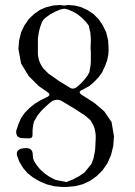

<svg xmlns="http://www.w3.org/2000/svg" viewBox="-20 -776 540 769"><path d="M82 -182.6Q111.3 -184.6 111.3 -155.3L112.3 -142.6L116.2 -131.8L127 -114.3L140.6 -97.7L158.2 -82L178.7 -67.4L202.1 -55.7L246.1 -46.9L272.5 -57.6L296.9 -70.3L318.4 -85L346.7 -120.1L350.6 -130.9L354.5 -141.6L359.4 -166L361.3 -179.7L363.3 -220.7V-235.4L361.3 -250L358.4 -262.7L353.5 -275.4L342.8 -293.9L320.3 -313.5L278.3 -340.8L229.5 -370.1Q205.1 -384.8 180.7 -365.2L161.1 -347.7L144.5 -331.1L130.9 -314.5L116.2 -289.1L113.3 -277.3L111.3 -264.6L110.4 -252V-237.3Q111.3 -221.7 95.7 -221.7L72.3 -222.7Q43 -221.7 44.9 -252L53.7 -278.3L64.5 -303.7L80.1 -325.2L98.6 -343.8L119.1 -360.4L141.6 -374L167 -386.7Q187.5 -395.5 169.9 -407.2L134.8 -431.6L94.7 -471.7L64.5 -521.5L53.7 -580.1L56.6 -614.3L64.5 -646.5L78.1 -674.8L95.7 -700.2L116.2 -719.7L139.6 -736.3L165 -747.1L192.4 -753.9L219.7 -755.9L237.3 -753.9L252.9 -755.9L279.3 -753.9L305.7 -747.1L331.1 -735.4L354.5 -719.7L375 -699.2L391.6 -674.8L405.3 -646.5L413.1 -614.3L415 -580.1L414.1 -558.6L409.2 -534.2L400.4 -510.7L389.6 -487.3L375 -466.8L357.4 -448.2L337.9 -431.6L311.5 -417Q288.1 -408.2 308.6 -395.5L357.4 -364.3L397.5 -330.1L426.8 -287.1L436.5 -230.5L433.6 -191.4L424.8 -155.3L410.2 -122.1L390.6 -93.8L368.2 -71.3L340.8 -51.8L311.5 -38.1L280.3 -30.3L248 -27.3H226.6L195.3 -30.3L166 -38.1L138.7 -49.8L113.3 -64.5L90.8 -82L72.3 -103.5L57.6 -127.9L47.9 -154.3Q43 -181.6 82 -182.6ZM222.7 -738.3 199.2 -728.5 179.7 -717.8 161.1 -704.1 152.3 -695.3 147.5 -685.5 142.6 -672.9 138.7 -660.2 135.7 -647.5 133.8 -634.8 131.8 -622.1V-608.4V-593.8V-569.3V-556.6L133.8 -544.9L136.7 -533.2L141.6 -521.5L147.5 -510.7L154.3 -501L174.8 -480.5L186.5 -472.7L216.8 -451.2L261.7 -423.8Q272.5 -418 284.2 -424.8L301.8 -439.5L317.4 -456.1L330.1 -472.7L337.9 -486.3L340.8 -503.9L342.8 -514.6L343.8 -527.3V-567.4L342.8 -583L343.8 -608.4V-622.1L341.8 -646.5L338.9 -657.2L335.9 -672.9L324.2 -688.5L308.6 -704.1L292 -717.8L272.5 -729.5L251 -738.3L237.3 -741.2ZM374 -581.1H383.8H377.9ZM79.1 -581.1H100.6H93.8Z"/></svg>

Font: B2 Hana
Style: Regular
Weight: 500
Version: 2020-08-05; (max)